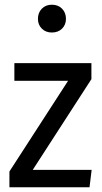

<svg xmlns="http://www.w3.org/2000/svg" viewBox="-20 -795 431 815"><path d="M368 -459 119 -74H369L360 0H20V-67L269 -452H41V-527H368ZM260 -715Q260 -690 243.5 -673.5Q227 -657 200 -657Q174 -657 157.5 -673.5Q141 -690 141 -715Q141 -741 157.5 -758Q174 -775 200 -775Q227 -775 243.5 -758Q260 -741 260 -715Z"/></svg>

Font: Fira Sans Condensed
Style: Regular
Weight: 400
Width: 3
Designer: bBox Type GmbH & Carrois Corporate GbR & Edenspiekermann AG
Foundry: bBox Type GmbH & Carrois Corporate GbR & Edenspiekermann AG
Version: Version 4.301